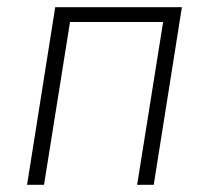

<svg xmlns="http://www.w3.org/2000/svg" viewBox="-20 -512 578 532"><path d="M55 0 133 -492H484L406 0H360L432 -451H174L102 0Z"/></svg>

Font: Nunito Sans 7pt Condensed ExtraLight
Style: Italic
Weight: 250
Width: 3
Italic angle: -9°
Designer: Vernon Adams
Foundry: Vernon Adams
Version: Version 3.101;gftools[0.9.27]